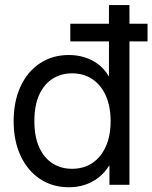

<svg xmlns="http://www.w3.org/2000/svg" viewBox="-20 -748 617 777"><path d="M258.8 9.8Q191.9 9.8 141.4 -24.2Q90.8 -58.1 63 -118.4Q35.2 -178.7 35.2 -257.8Q35.2 -337.4 63 -397.7Q90.8 -458 141.4 -491.7Q191.9 -525.4 258.8 -525.4Q292.5 -525.4 323 -515.9Q353.5 -506.3 378.4 -487.3Q403.3 -468.3 419.9 -439.5H420.9V-727.5H503.9V0H422.9V-78.1H421.9Q403.3 -48.3 377.9 -28.8Q352.5 -9.3 322.5 0.2Q292.5 9.8 258.8 9.8ZM271.5 -64.9Q319.3 -64.9 354.5 -88.9Q389.6 -112.8 408.7 -156.2Q427.7 -199.7 427.7 -257.8Q427.7 -316.4 408.7 -359.9Q389.6 -403.3 354.5 -427.2Q319.3 -451.2 271.5 -451.2Q227.1 -451.2 192.6 -429.2Q158.2 -407.2 138.7 -364.3Q119.1 -321.3 119.1 -257.8Q119.1 -194.8 138.7 -151.9Q158.2 -108.9 192.6 -86.9Q227.1 -64.9 271.5 -64.9ZM264.6 -580.6V-651.9H577.1V-580.6Z"/></svg>

Font: Inter Khmer Looped
Style: Regular
Weight: 400
Designer: Rasmus Andersson, Sovichet Tep
Foundry: Anagata Design
Version: Version 1.000